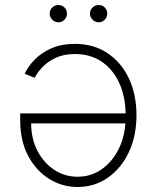

<svg xmlns="http://www.w3.org/2000/svg" viewBox="-20 -730 618 758"><path d="M275.9 -556.8Q349.8 -556.8 404.5 -520.2Q459.2 -483.7 489 -420.1Q518.8 -356.5 518.8 -275.2Q518.8 -193.5 488.8 -129.6Q458.8 -65.7 406.2 -28.8Q353.7 8.2 286.2 8.2Q225.1 8.2 173.7 -24Q122.2 -56.1 90.9 -115.2Q59.7 -174.4 59.7 -255.3V-282.3H475.9Q474.8 -349.4 450.8 -402.3Q426.8 -455.3 382.3 -486Q337.7 -516.7 275.9 -516.7Q231.5 -516.7 199.8 -501.6Q168 -486.5 147.4 -464.8Q126.8 -443.2 116.8 -422.9L77.4 -438.9Q89.8 -466.3 115.9 -493.6Q142 -521 182 -538.9Q221.9 -556.8 275.9 -556.8ZM475.1 -242.9H103Q103 -183.6 127.1 -136Q151.3 -88.4 192.8 -60.4Q234.4 -32.3 286.2 -32.3Q338.1 -32.3 379.1 -60.2Q420.1 -88.1 445.5 -135.8Q470.9 -183.6 475.1 -242.9ZM210.2 -642Q196.7 -642 186.4 -652.3Q176.1 -662.6 176.1 -676.1Q176.1 -690.7 186.4 -700.5Q196.7 -710.2 210.2 -710.2Q224.8 -710.2 234.6 -700.5Q244.3 -690.7 244.3 -676.1Q244.3 -662.6 234.6 -652.3Q224.8 -642 210.2 -642ZM369.3 -642Q355.8 -642 345.5 -652.3Q335.2 -662.6 335.2 -676.1Q335.2 -690.7 345.5 -700.5Q355.8 -710.2 369.3 -710.2Q383.9 -710.2 393.6 -700.5Q403.4 -690.7 403.4 -676.1Q403.4 -662.6 393.6 -652.3Q383.9 -642 369.3 -642Z"/></svg>

Font: Inter Extra Light BETA
Style: Regular
Weight: 200
Designer: Rasmus Andersson
Foundry: rsms
Version: Version 3.011;git-f93a4a705